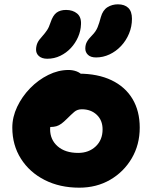

<svg xmlns="http://www.w3.org/2000/svg" viewBox="-20 -857 704 889"><path d="M347 12Q257 12 187 -23.5Q117 -59 77 -122Q37 -185 37 -266Q37 -315 59.5 -362.5Q82 -410 119.5 -448.5Q157 -487 203.5 -510Q250 -533 297 -533Q317 -533 334.5 -526.5Q352 -520 363 -506.5Q374 -493 374 -470Q374 -430 357 -399Q340 -368 289 -352Q270 -346 252.5 -332Q235 -318 223.5 -298.5Q212 -279 212 -259Q212 -210 247 -179.5Q282 -149 342 -149Q391 -149 423 -179Q455 -209 455 -258Q455 -300 428 -325.5Q401 -351 359 -351Q338 -351 324 -339Q310 -327 290 -307Q276 -293 264.5 -284.5Q253 -276 241 -272.5Q229 -269 213 -269Q194 -269 178.5 -284.5Q163 -300 163 -345Q163 -376 179 -406.5Q195 -437 221 -461.5Q247 -486 279 -501Q311 -516 343 -516Q433 -516 496.5 -485.5Q560 -455 593.5 -399Q627 -343 627 -266Q627 -187 590 -124Q553 -61 490 -24.5Q427 12 347 12ZM425 -591Q400 -591 387.5 -603Q375 -615 375 -632Q375 -650 382.5 -663.5Q390 -677 406 -693Q424 -711 432 -731Q440 -751 447 -778Q456 -810 477.5 -823.5Q499 -837 526 -837Q557 -837 574 -820.5Q591 -804 591 -770Q591 -734 577.5 -701.5Q564 -669 540.5 -644Q517 -619 487 -605Q457 -591 425 -591ZM199 -585Q174 -585 160 -597.5Q146 -610 147 -630Q148 -647 154 -659.5Q160 -672 174 -687Q189 -704 198 -717.5Q207 -731 214 -753Q225 -786 242 -798.5Q259 -811 286 -811Q317 -811 337 -794.5Q357 -778 355 -744Q354 -714 341.5 -685.5Q329 -657 308 -634.5Q287 -612 259 -598.5Q231 -585 199 -585Z"/></svg>

Font: Shantell Sans ExtraBold
Style: Regular
Weight: 800
Designer: Stephen Nixon, Anya Danilova, Shantell Martin
Foundry: Arrow Type
Version: Version 1.011;[c5ecc13dd]